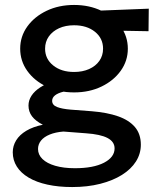

<svg xmlns="http://www.w3.org/2000/svg" viewBox="-20 -530 638 775"><path d="M271.5 225Q216 225 171.5 215.2Q127 205.5 95.8 187Q64.5 168.5 48 142.5Q31.5 116.5 31.5 84.5Q31.5 59 45.2 36.5Q59 14 86.2 -2.2Q113.5 -18.5 153 -26.5Q123.5 -41.5 109.2 -60.5Q95 -79.5 95 -104Q95 -125 107.2 -143.8Q119.5 -162.5 142.2 -177.2Q165 -192 196 -201.5Q227 -211 264.5 -212.5L288.5 -164.5Q257.5 -165 235.8 -159.8Q214 -154.5 202.2 -145.2Q190.5 -136 190.5 -123Q190.5 -106 210 -98.2Q229.5 -90.5 265 -87.5L350 -81Q412.5 -76 456.8 -60.5Q501 -45 524.8 -17Q548.5 11 548.5 54Q548.5 90.5 528.8 121.8Q509 153 472.2 176Q435.5 199 384.5 212Q333.5 225 271.5 225ZM282.5 149Q357 149 399.8 126.8Q442.5 104.5 442.5 69Q442.5 42 414 27Q385.5 12 327 8L236 1Q204 3.5 180.8 13Q157.5 22.5 145.5 37.5Q133.5 52.5 133.5 71.5Q133.5 94.5 151.5 112Q169.5 129.5 203 139.2Q236.5 149 282.5 149ZM279 -157Q217 -157 167.8 -180.5Q118.5 -204 90 -244Q61.5 -284 61.5 -333.5Q61.5 -383 90.2 -423Q119 -463 168.2 -486.5Q217.5 -510 279 -510Q340.5 -510 389.5 -486.5Q438.5 -463 467.2 -423Q496 -383 496 -333.5Q496 -284.5 467.5 -244.5Q439 -204.5 390 -180.8Q341 -157 279 -157ZM279 -239.5Q313 -239.5 339.5 -251.2Q366 -263 381 -284.2Q396 -305.5 396 -333.5Q396 -375.5 363.2 -401.8Q330.5 -428 279 -428Q244.5 -428 218.2 -416Q192 -404 177 -382.8Q162 -361.5 162 -333.5Q162 -292 194.8 -265.8Q227.5 -239.5 279 -239.5ZM356 -408 315 -484.5 580.5 -495 579.5 -404Z"/></svg>

Font: Geologica Cursive
Style: Regular
Weight: 400
Designer: Sindre Bremnes, Frode Helland
Foundry: Monokrom Skriftforlag AS
Version: Version 1.010;gftools[0.9.28]